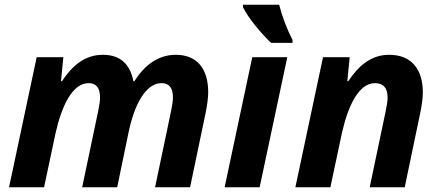

<svg xmlns="http://www.w3.org/2000/svg" viewBox="-20 -786 1846 806"><path d="M165 0 213 -226C239 -342 284 -437 352 -437C384 -437 400 -417 400 -377C400 -362 397 -342 392 -319L325 0H472L519 -227C543 -345 591 -437 658 -437C690 -437 706 -417 706 -377C706 -362 703 -342 698 -319L631 0H778L843 -311C850 -346 854 -375 854 -399C854 -495 809 -556 718 -556C642 -556 585 -510 544 -445H540C527 -514 487 -556 412 -556C336 -556 283 -510 240 -445H236L246 -546H134L18 0Z M1070 0 1186 -546H1039L923 0ZM1208 -606V-618C1183 -667 1163 -721 1152 -766H1000V-756C1022 -710 1077 -645 1118 -606Z M1367 0 1415 -226C1441 -342 1486 -437 1554 -437C1589 -437 1607 -417 1607 -377C1607 -362 1604 -342 1599 -319L1532 0H1679L1744 -311C1751 -346 1755 -375 1755 -399C1755 -495 1707 -556 1614 -556C1538 -556 1485 -510 1442 -445H1438L1448 -546H1336L1220 0Z"/></svg>

Font: BC Sans
Style: Bold Italic
Weight: 700
Italic angle: -12°
Designer: Monotype Design Team
Province of B.C.
Foundry: Monotype Imaging Inc.
Version: Version 2.000;GOOG;noto-source:20170915:90ef993387c0